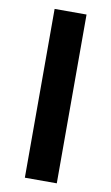

<svg xmlns="http://www.w3.org/2000/svg" viewBox="-85 -785 481 829"><g transform="rotate(10 155.5 -370.0)"><path d="M85.5 0V-740H225.5V0Z"/></g></svg>

Font: Encode Sans Expanded SemiBold
Style: Regular
Weight: 600
Width: 7
Designer: Multiple Designers
Foundry: Impallari Type
Version: Version 3.000; ttfautohint (v1.8.3) -l 8 -r 50 -G 200 -x 14 